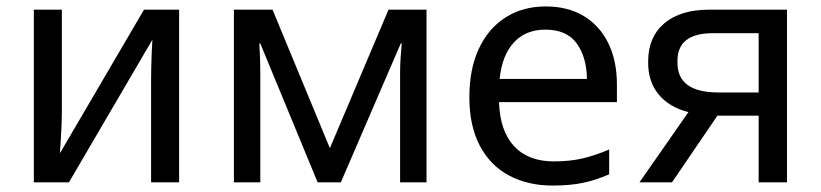

<svg xmlns="http://www.w3.org/2000/svg" viewBox="-20 -566 2547 596"><path d="M85 0V-536H172V-209Q172 -197 171 -174Q170 -151 168.5 -128.5Q167 -106 166 -92H167L427 -536H536V0H449V-316Q449 -332 449.5 -356.5Q450 -381 451 -404.5Q452 -428 453 -441H452L194 0Z M706 0V-536H826L1004 -106L1186 -536H1304V0H1222V-342Q1222 -363 1223.5 -386Q1225 -409 1227 -431H1224L1038 0H966L788 -431H785Q788 -386 788 -339V0Z M1695 10Q1619 10 1560.5 -21Q1502 -52 1469.5 -113.5Q1437 -175 1437 -264Q1437 -352 1466.5 -415Q1496 -478 1549.5 -512Q1603 -546 1674 -546Q1743 -546 1792.5 -516Q1842 -486 1868.5 -431.5Q1895 -377 1895 -304V-249H1529Q1532 -159 1576 -112Q1620 -65 1699 -65Q1750 -65 1789.5 -74.5Q1829 -84 1871 -102V-25Q1830 -7 1790 1.5Q1750 10 1695 10ZM1531 -321H1802Q1801 -389 1770 -431.5Q1739 -474 1673 -474Q1611 -474 1574.5 -433.5Q1538 -393 1531 -321Z M1965 0 2117 -218Q2057 -233 2024 -273.5Q1991 -314 1992 -375Q1992 -451 2042 -493.5Q2092 -536 2182 -536H2423V0H2335V-207H2207L2066 0ZM2210 -279H2335V-463H2193Q2081 -463 2083 -374Q2081 -279 2210 -279Z"/></svg>

Font: Noto Sans Living
Style: Regular
Weight: 400
Designer: Monotype Design Team
Foundry: Monotype Imaging Inc.
Version: Version 2.013; ttfautohint (v1.8.4.7-5d5b)